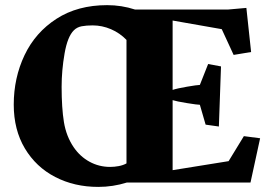

<svg xmlns="http://www.w3.org/2000/svg" viewBox="-20 -713 1055 750"><path d="M363.8 17.1Q270.5 17.1 195.6 -21.7Q120.6 -60.5 77.1 -133.3Q33.7 -206.1 33.7 -304.2Q33.7 -408.7 75.9 -497.6Q118.2 -586.4 200.7 -639.6Q283.2 -692.9 398.4 -692.9Q455.1 -692.9 507.3 -675.8H871.1L942.4 -682.1L960.9 -509.8L892.6 -498.5L846.2 -599.1L654.3 -632.8V-361.8Q671.9 -367.7 710.4 -374.3Q749 -380.9 760.7 -381.3L793 -462.9L843.3 -453.6L835 -218.8L783.2 -226.1L760.7 -303.7Q751 -303.7 710.2 -310.3Q669.4 -316.9 654.3 -321.8V-48.3L873 -83.5L932.6 -181.2L996.1 -172.9L958.5 0H475.6Q421.4 17.1 363.8 17.1ZM474.1 -74.7V-557.1Q448.2 -584 413.6 -598.9Q378.9 -613.8 341.8 -613.8Q317.4 -613.8 299.1 -610.4Q280.8 -606.9 268.6 -594.7Q243.7 -570.3 232.2 -503.9Q220.7 -437.5 220.7 -374Q220.7 -291.5 229.7 -236.1Q238.8 -180.7 267.6 -138.2Q292.5 -101.6 329.6 -81.3Q366.7 -61 410.2 -61Q426.8 -61 443.8 -64.2Q460.9 -67.4 474.1 -74.7Z"/></svg>

Font: Vesper Libre Heavy
Style: Regular
Weight: 900
Designer: Robert Keller & Kimya Gandhi
Foundry: Mota Italic
Version: Version 1.058